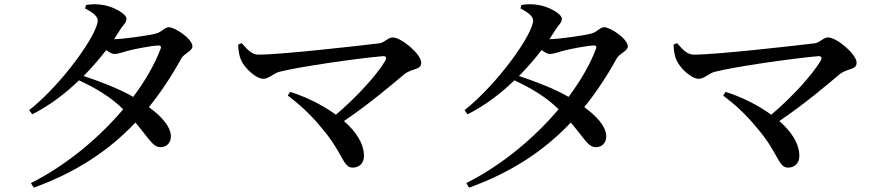

<svg xmlns="http://www.w3.org/2000/svg" viewBox="-20 -807 4040 882"><path d="M122 34 135 55C332 -16 482 -117 602 -244C667 -168 682 -130 719 -131C747 -132 766 -152 765 -183C763 -228 720 -274 664 -315C719 -383 768 -457 812 -537C825 -562 864 -572 864 -594C864 -629 783 -682 756 -682C736 -682 724 -660 697 -653C670 -645 546 -627 504 -627L531 -669C547 -695 561 -702 561 -721C561 -744 496 -781 440 -786C413 -789 394 -787 375 -784L371 -768C405 -751 429 -732 429 -713C429 -651 267 -422 114 -301L128 -282C206 -321 279 -376 343 -438C420 -402 487 -363 546 -305C435 -174 287 -49 122 34ZM364 -458C402 -496 437 -537 468 -577C482 -567 495 -559 505 -559C522 -559 540 -566 561 -572C592 -581 676 -597 706 -598C717 -599 723 -594 717 -581C691 -512 648 -437 592 -362C524 -401 436 -434 364 -458Z M1313 -385 1302 -368C1349 -333 1403 -286 1456 -221C1556 -106 1554 -37 1600 -37C1629 -37 1652 -56 1652 -90C1652 -148 1615 -203 1560 -251C1677 -330 1775 -414 1836 -465C1873 -495 1915 -484 1915 -519C1915 -558 1824 -635 1784 -635C1762 -635 1747 -611 1722 -608C1632 -597 1272 -556 1168 -556C1134 -556 1115 -582 1090 -609L1074 -602C1075 -572 1080 -548 1087 -532C1102 -496 1155 -445 1190 -445C1215 -445 1238 -471 1263 -477C1350 -500 1629 -540 1739 -549C1753 -550 1758 -542 1750 -528C1712 -464 1621 -363 1523 -280C1460 -326 1383 -363 1313 -385Z M2122 34 2135 55C2332 -16 2482 -117 2602 -244C2667 -168 2682 -130 2719 -131C2747 -132 2766 -152 2765 -183C2763 -228 2720 -274 2664 -315C2719 -383 2768 -457 2812 -537C2825 -562 2864 -572 2864 -594C2864 -629 2783 -682 2756 -682C2736 -682 2724 -660 2697 -653C2670 -645 2546 -627 2504 -627L2531 -669C2547 -695 2561 -702 2561 -721C2561 -744 2496 -781 2440 -786C2413 -789 2394 -787 2375 -784L2371 -768C2405 -751 2429 -732 2429 -713C2429 -651 2267 -422 2114 -301L2128 -282C2206 -321 2279 -376 2343 -438C2420 -402 2487 -363 2546 -305C2435 -174 2287 -49 2122 34ZM2364 -458C2402 -496 2437 -537 2468 -577C2482 -567 2495 -559 2505 -559C2522 -559 2540 -566 2561 -572C2592 -581 2676 -597 2706 -598C2717 -599 2723 -594 2717 -581C2691 -512 2648 -437 2592 -362C2524 -401 2436 -434 2364 -458Z M3313 -385 3302 -368C3349 -333 3403 -286 3456 -221C3556 -106 3554 -37 3600 -37C3629 -37 3652 -56 3652 -90C3652 -148 3615 -203 3560 -251C3677 -330 3775 -414 3836 -465C3873 -495 3915 -484 3915 -519C3915 -558 3824 -635 3784 -635C3762 -635 3747 -611 3722 -608C3632 -597 3272 -556 3168 -556C3134 -556 3115 -582 3090 -609L3074 -602C3075 -572 3080 -548 3087 -532C3102 -496 3155 -445 3190 -445C3215 -445 3238 -471 3263 -477C3350 -500 3629 -540 3739 -549C3753 -550 3758 -542 3750 -528C3712 -464 3621 -363 3523 -280C3460 -326 3383 -363 3313 -385Z"/></svg>

Font: Noto Serif CJK HK SemiBold
Style: Regular
Weight: 600
Designer: Ryoko NISHIZUKA 西塚涼子 (kana & ideographs); Frank Grießhammer (Latin, Greek & Cyrillic); Wenlong ZHANG 张文龙 (bopomofo); San
Foundry: Adobe
Version: Version 2.001;hotconv 1.1.0;makeotfexe 2.6.0